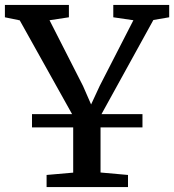

<svg xmlns="http://www.w3.org/2000/svg" viewBox="-33 -763 710 783"><path d="M265.5 -59V-289.5L47.5 -680L-13 -692.5V-743H248V-692.5L169 -680.5L305.5 -412.5L338.5 -337L373.5 -412.5L511 -680.5L429 -692.5V-743H657V-692.5L592.5 -681.5L377 -290.5V-59.5L489 -49.5V0H157V-49.5ZM548 -297.5V-243.5H97.5V-297.5Z"/></svg>

Font: Merriweather
Style: Regular
Weight: 400
Designer: Eben Sorkin
Foundry: Eben Sorkin
Version: Version 2.100; ttfautohint (v1.7.19-72a1) -l 8 -r 50 -G 200 